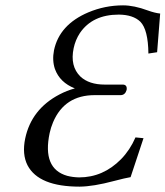

<svg xmlns="http://www.w3.org/2000/svg" viewBox="-20 -678 612 710"><path d="M435.1 -658.2Q475.6 -658.2 526.9 -639.2Q552.7 -629.9 572.3 -627.9L561 -484.9L528.8 -480Q527.8 -568.4 499 -597.7Q472.2 -623.5 419.4 -624Q321.8 -624 275.4 -555.7Q258.8 -530.3 252.4 -500Q238.3 -433.1 277.3 -395Q309.1 -365.2 367.7 -365.2H435.5Q451.2 -363.8 448.2 -345.2Q442.9 -327.1 427.2 -326.2H330.1Q218.8 -326.2 176.3 -226.1Q168 -206.5 163.6 -186Q135.7 -54.2 228.5 -27.8Q249 -22.5 272.5 -22Q361.3 -22 427.7 -89.4Q460.9 -123.5 481 -169.9L510.7 -167L462.9 -22.9Q442.4 -19.5 401.9 -8.8Q325.2 11.7 274.4 12.2Q123.5 12.2 82 -66.4Q61 -107.4 73.2 -166Q96.2 -274.4 199.7 -328.6Q227.5 -343.3 256.8 -351.1Q201.2 -373 183.1 -422.9Q172.4 -454.6 179.7 -492.2Q199.7 -586.9 306.6 -632.3Q368.2 -658.2 435.1 -658.2Z"/></svg>

Font: Linux Biolinum Capitals O
Style: Italic Samll Caps
Weight: 400
Italic angle: -12°
Designer: Philipp H. Poll
Foundry: Philipp H. Poll
Version: Version 0.6.2